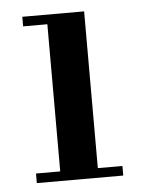

<svg xmlns="http://www.w3.org/2000/svg" viewBox="-41 -495 400 529"><g transform="rotate(-5 159.0 -230.0)"><path d="M211 -460V-26.5H279V0H40V-26.5H107V-433.5H40V-460Z"/></g></svg>

Font: Bodoni Moda 9pt Medium
Style: Regular
Weight: 500
Designer: Owen Earl
Foundry: indestructible type
Version: Version 2.005